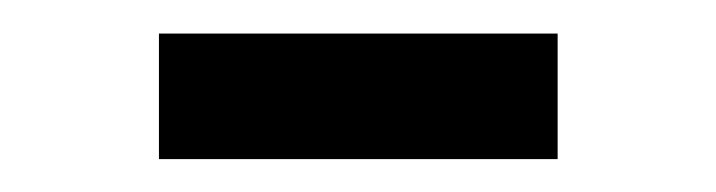

<svg xmlns="http://www.w3.org/2000/svg" viewBox="-20 -358 429 115"><path d="M75.2 -262.7V-337.9H314V-262.7Z"/></svg>

Font: Roboto Slab
Style: Regular
Weight: 400
Designer: Google
Version: Version 2.000; ttfautohint (v1.8.1.43-b0c9)